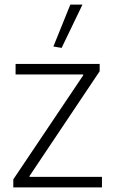

<svg xmlns="http://www.w3.org/2000/svg" viewBox="-20 -819 502 838"><path d="M213 -616 287 -799H340L249 -610ZM38 -36 343 -490V-494H48V-540H415V-508L109 -51V-47H425V-1H38Z"/></svg>

Font: Encode Sans Normal
Style: ExtraLight
Weight: 200
Designer: Pablo Impallari, Andres Torresi
Foundry: Pablo Impallari, Andres Torresi
Version: Version 1.000; ttfautohint (v1.00) -l 8 -r 50 -G 200 -x 14 -